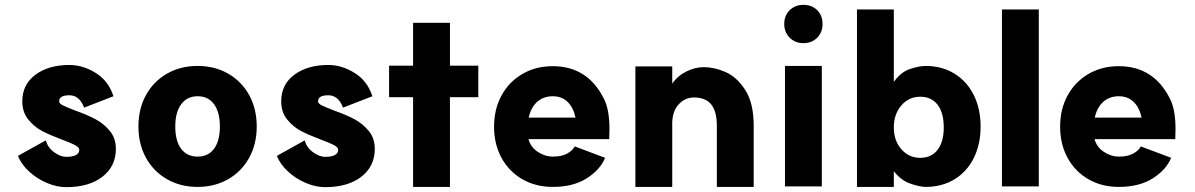

<svg xmlns="http://www.w3.org/2000/svg" viewBox="-20 -751 4928 792"><path d="M253 -104Q280 -104 293.5 -111.5Q307 -119 307 -133Q307 -143 290.5 -152Q274 -161 236 -175Q188 -193 155 -210Q122 -227 97 -257.5Q72 -288 72 -333Q72 -403 126.5 -443Q181 -483 266 -483Q322 -483 375 -450Q428 -417 448 -354L327 -307Q308 -358 266 -358Q224 -358 224 -333Q224 -324 239 -316.5Q254 -309 293 -294Q341 -277 374.5 -259Q408 -241 433 -211Q458 -181 458 -137Q458 -65 402.5 -22Q347 21 253 21Q214 21 173 3.5Q132 -14 100 -43.5Q68 -73 54 -108L169 -172Q177 -142 203.5 -123Q230 -104 253 -104Z M887 -229Q887 -288 863 -321Q839 -354 795 -354Q752 -354 727.5 -321Q703 -288 703 -229Q703 -170 727 -137.5Q751 -105 795 -105Q839 -105 863 -137.5Q887 -170 887 -229ZM1039 -229Q1039 -157 1008 -100.5Q977 -44 921.5 -12Q866 20 795 20Q724 20 668.5 -12Q613 -44 582 -100.5Q551 -157 551 -229Q551 -302 582 -358.5Q613 -415 668.5 -447Q724 -479 795 -479Q866 -479 921.5 -447Q977 -415 1008 -358.5Q1039 -302 1039 -229Z M1321 -104Q1348 -104 1361.5 -111.5Q1375 -119 1375 -133Q1375 -143 1358.5 -152Q1342 -161 1304 -175Q1256 -193 1223 -210Q1190 -227 1165 -257.5Q1140 -288 1140 -333Q1140 -403 1194.5 -443Q1249 -483 1334 -483Q1390 -483 1443 -450Q1496 -417 1516 -354L1395 -307Q1376 -358 1334 -358Q1292 -358 1292 -333Q1292 -324 1307 -316.5Q1322 -309 1361 -294Q1409 -277 1442.5 -259Q1476 -241 1501 -211Q1526 -181 1526 -137Q1526 -65 1470.5 -22Q1415 21 1321 21Q1282 21 1241 3.5Q1200 -14 1168 -43.5Q1136 -73 1122 -108L1237 -172Q1245 -142 1271.5 -123Q1298 -104 1321 -104Z M1684 -350H1585V-480H1684V-657H1836V-480H1953V-350H1836V20H1684Z M2018 -228Q2018 -301 2049 -357.5Q2080 -414 2135 -446Q2190 -478 2260 -478Q2404 -478 2471 -344Q2494 -300 2494 -218L2493 -177H2160Q2169 -144 2198.5 -124.5Q2228 -105 2261 -105Q2297 -105 2319.5 -117.5Q2342 -130 2351 -147L2476 -100Q2456 -51 2400.5 -15.5Q2345 20 2260 20Q2190 20 2135 -11.5Q2080 -43 2049 -99.5Q2018 -156 2018 -228ZM2260 -354Q2222 -354 2196 -331Q2170 -308 2161 -266H2354Q2345 -308 2321 -331Q2297 -354 2260 -354Z M2841 -349Q2803 -348 2777 -317.5Q2751 -287 2753 -232V20H2601V-477H2753V-406Q2775 -438 2811 -456Q2847 -474 2883 -474Q2926 -474 2972.5 -454Q3019 -434 3054 -380Q3089 -326 3089 -232V20H2937V-232Q2937 -291 2914 -320Q2891 -349 2841 -349Z M3370 -479V18H3218V-479ZM3373 -652Q3373 -618 3351 -595.5Q3329 -573 3294 -573Q3260 -573 3237.5 -595.5Q3215 -618 3215 -652Q3215 -687 3237.5 -709Q3260 -731 3294 -731Q3329 -731 3351 -709Q3373 -687 3373 -652Z M3667 -45V20H3515V-712H3667V-413Q3696 -454 3734 -466.5Q3772 -479 3798 -479Q3866 -479 3917.5 -447Q3969 -415 3997 -358.5Q4025 -302 4025 -229Q4025 -156 3997 -99.5Q3969 -43 3917.5 -11.5Q3866 20 3798 20Q3775 20 3735.5 6.5Q3696 -7 3667 -45ZM3873 -225Q3873 -286 3847.5 -319Q3822 -352 3776 -352Q3729 -352 3698 -316Q3667 -280 3667 -225Q3667 -171 3698 -135.5Q3729 -100 3776 -100Q3822 -100 3847.5 -133Q3873 -166 3873 -225Z M4265 -712V18H4113V-712Z M4353 -228Q4353 -301 4384 -357.5Q4415 -414 4470 -446Q4525 -478 4595 -478Q4739 -478 4806 -344Q4829 -300 4829 -218L4828 -177H4495Q4504 -144 4533.5 -124.5Q4563 -105 4596 -105Q4632 -105 4654.5 -117.5Q4677 -130 4686 -147L4811 -100Q4791 -51 4735.5 -15.5Q4680 20 4595 20Q4525 20 4470 -11.5Q4415 -43 4384 -99.5Q4353 -156 4353 -228ZM4595 -354Q4557 -354 4531 -331Q4505 -308 4496 -266H4689Q4680 -308 4656 -331Q4632 -354 4595 -354Z"/></svg>

Font: SUITE Heavy
Style: Regular
Weight: 900
Designer: Sun
Foundry: Sun
Version: Version 2.040